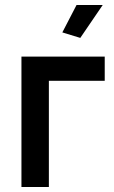

<svg xmlns="http://www.w3.org/2000/svg" viewBox="-20 -750 457 770"><path d="M66 0V-523H400V-426H176V0ZM302 -598 230 -620 287 -730H392Z"/></svg>

Font: Raleway SemiBold
Style: Regular
Weight: 600
Designer: Matt McInerney, Pablo Impallari, Rodrigo Fuenzalida
Foundry: Matt McInerney, Pablo Impallari, Rodrigo Fuenzalida
Version: Version 4.026